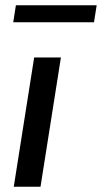

<svg xmlns="http://www.w3.org/2000/svg" viewBox="-20 -705 385 725"><path d="M32 0 109 -488H210L133 0ZM30 -621 40 -685H345L335 -621Z"/></svg>

Font: Nunito Sans 12pt SemiBold
Style: Italic
Weight: 600
Italic angle: -9°
Designer: Vernon Adams
Foundry: Vernon Adams
Version: Version 3.101;gftools[0.9.27]